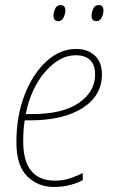

<svg xmlns="http://www.w3.org/2000/svg" viewBox="-20 -731 449 761"><path d="M193 10Q228 10 258.5 2Q289 -6 308 -17V-45Q286 -34 258.5 -24.5Q231 -15 198 -15Q72 -15 72 -171Q72 -220 78 -254H98Q231 -254 307.5 -303Q384 -352 384 -436Q384 -485 355.5 -511Q327 -537 282 -537Q217 -537 163 -487Q109 -437 77 -353.5Q45 -270 45 -168Q45 -74 88 -32Q131 10 193 10ZM82 -279Q103 -383 160 -447.5Q217 -512 279 -512Q357 -512 357 -435Q357 -368 293 -323.5Q229 -279 109 -279ZM362 -647Q376 -647 383 -661.5Q390 -676 390 -689Q390 -711 371 -711Q356 -711 349.5 -696.5Q343 -682 343 -669Q343 -647 362 -647ZM211 -647Q225 -647 232 -661.5Q239 -676 239 -689Q239 -711 220 -711Q205 -711 198.5 -696.5Q192 -682 192 -669Q192 -647 211 -647Z"/></svg>

Font: Noto Sans UI SemiCondensed Thin
Style: Italic
Weight: 250
Width: 4
Italic angle: -12°
Designer: Monotype Design Team
Foundry: Monotype Imaging Inc.
Version: Version 1.901